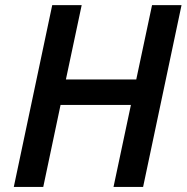

<svg xmlns="http://www.w3.org/2000/svg" viewBox="-20 -734 733 754"><path d="M542 0H425.8L494.1 -321.8H217.8L149.9 0H34.2L185.1 -713.9H300.8L238.8 -421.9H515.1L577.1 -713.9H692.9Z"/></svg>

Font: TypoPRO Open Sans
Style: Italic
Weight: 600
Italic angle: -12°
Foundry: Ascender Corporation
Version: Version 1.10